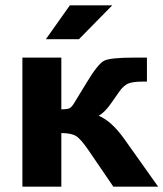

<svg xmlns="http://www.w3.org/2000/svg" viewBox="-20 -700 613 720"><path d="M64 0H210V-201C234.7 -201 253 -197.3 265 -190C277 -182.7 293 -164.3 313 -135L405 0H573L446 -179C414 -223.7 382 -252.7 350 -266C365.3 -274 381.7 -290.7 399 -316L427 -356C437.7 -371.3 448.8 -381.5 460.5 -386.5C472.2 -391.5 490.3 -394 515 -394H531V-484H483C423 -484 385.3 -480 370 -472C354.7 -464 333.3 -437.3 306 -392L259 -315C252.3 -303.7 246.2 -296.7 240.5 -294C234.8 -291.3 224.7 -290 210 -290V-484H64ZM401 -680H242L152 -553H276Z"/></svg>

Font: Play
Style: Bold
Weight: 700
Designer: Jonas Hecksher
Foundry: Jonas Hecksher, Playtypeª, e-types AS
Version: Version 1.002